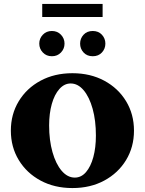

<svg xmlns="http://www.w3.org/2000/svg" viewBox="-20 -943 734 973"><path d="M347 10Q256 10 185.5 -28Q115 -66 75 -132Q35 -198 35 -281Q35 -364 75 -430Q115 -496 185.5 -534Q256 -572 347 -572Q438 -572 508.5 -534Q579 -496 619 -430Q659 -364 659 -281Q659 -198 619 -132Q579 -66 508.5 -28Q438 10 347 10ZM359 -43Q392 -43 416 -71Q440 -99 453 -147Q466 -195 466 -256Q466 -332 449.5 -391.5Q433 -451 404 -485.5Q375 -520 338 -520Q306 -520 281 -492Q256 -464 242.5 -416Q229 -368 229 -307Q229 -232 246 -172Q263 -112 292.5 -77.5Q322 -43 359 -43ZM243 -658Q215 -658 197 -677Q179 -696 179 -722Q179 -748 197 -767Q215 -786 243 -786Q271 -786 289 -767Q307 -748 307 -722Q307 -696 289 -677Q271 -658 243 -658ZM450 -658Q421 -658 403.5 -677Q386 -696 386 -722Q386 -748 403.5 -767Q421 -786 450 -786Q479 -786 496.5 -767Q514 -748 514 -722Q514 -696 496.5 -677Q479 -658 450 -658ZM194 -857V-923H500V-857Z"/></svg>

Font: Spectral SC ExtraBold
Style: Regular
Weight: 800
Designer: Jean-Baptiste Levee
Foundry: Production Type
Version: Version 2.001